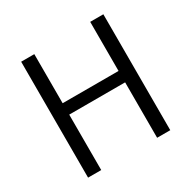

<svg xmlns="http://www.w3.org/2000/svg" viewBox="-162 -891 1046 1050"><g transform="rotate(-30 361.0 -366.0)"><path d="M102 0V-732H185V-422H538V-732H621V0H538V-350H185V0Z"/></g></svg>

Font: Source Han Sans SC Normal
Style: Regular
Weight: 350
Designer: Ryoko NISHIZUKA 西塚涼子 (kana, bopomofo & ideographs); Paul D. Hunt (Latin, Greek & Cyrillic); Sandoll Communications 산돌커뮤니
Foundry: Adobe
Version: Version 2.004;hotconv 1.0.118;makeotfexe 2.5.65603